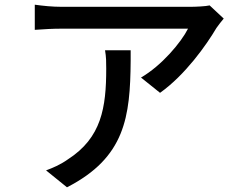

<svg xmlns="http://www.w3.org/2000/svg" viewBox="-20 -755 1040 817"><path d="M901 -636C909 -648 923 -665 932 -676L872 -732C856 -728 812 -726 790 -726H242C203 -726 164 -730 128 -735V-628C171 -631 203 -633 242 -633H780C751 -575 668 -476 580 -425L661 -360C768 -436 858 -563 901 -636ZM536 -541H427C432 -512 432 -490 432 -463C432 -297 412 -169 269 -77C237 -54 203 -40 176 -30L265 42C513 -85 534 -258 536 -496V-517V-502C536 -509 536 -516 536 -524V-532V-535C536 -537 536 -539 536 -541Z"/></svg>

Font: Glow Sans SC Normal Medium
Style: Regular
Weight: 600
Designer: Ryoko NISHIZUKA (kana, bopomofo & ideographs); Paul D. Hunt (Latin, Greek & Cyrillic); Sandoll Communications, Soo-young
Version: Version 0.93